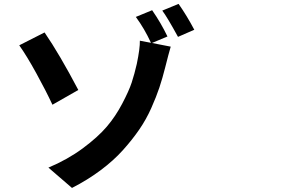

<svg xmlns="http://www.w3.org/2000/svg" viewBox="-20 -887 1540 978"><path d="M378.9 -428.7 247.1 -353.5Q213.9 -424.8 165 -513.7Q116.2 -602.5 78.1 -656.2L207 -721.7Q282.2 -612.3 378.9 -428.7ZM833 -701.2 753.9 -668 849.6 -649.4Q838.9 -613.3 821.3 -543Q807.6 -488.3 792 -441.4Q776.4 -394.5 750.5 -336.4Q724.6 -278.3 689 -226.6Q653.3 -174.8 606 -122.1Q558.6 -69.3 492.7 -20Q426.8 29.3 346.7 70.3L226.6 -33.2Q324.2 -74.2 401.4 -131.3Q478.5 -188.5 523.4 -241.2Q568.4 -293.9 602.5 -358.9Q636.7 -423.8 650.9 -466.8Q665 -509.8 676.8 -561.5Q693.4 -641.6 692.4 -679.7L749 -668.9Q715.8 -741.2 671.9 -800.8L754.9 -835Q799.8 -770.5 833 -701.2ZM806.6 -833 889.6 -867.2Q931.6 -807.6 969.7 -735.4L886.7 -699.2Q831.1 -800.8 806.6 -833Z"/></svg>

Font: Bpmf Zihi Sans Bold
Style: Bold
Weight: 700
Foundry: But Ko
Version: Version 1.320